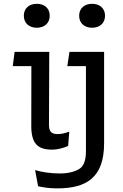

<svg xmlns="http://www.w3.org/2000/svg" viewBox="-20 -792 660 1031"><path d="M177.5 -643C218.5 -643 247 -667.5 247 -707.5C247 -747.5 218.5 -771.5 177.5 -771.5C136.5 -771.5 108 -747.5 108 -707.5C108 -667.5 136.5 -643 177.5 -643ZM353 -513.5 341.5 -437H441.5V20C441.5 75 426.5 99 411.5 111C393.5 125.5 354 139.5 303.5 139.5C250.5 139.5 206.5 132.5 168.5 121.5L184.5 208C213 214.5 244 219.5 288 219.5C443 219.5 539 162.5 539 -22.5V-513.5ZM474.5 -643C515.5 -643 544 -667.5 544 -707.5C544 -747.5 515.5 -771.5 474.5 -771.5C433.5 -771.5 405 -747.5 405 -707.5C405 -667.5 433.5 -643 474.5 -643ZM148 -115.5C148 -24.5 180 11.5 258.5 11.5C293 11.5 324 1.5 346 -8.5L352 -85C334.5 -79 313.5 -72 290 -72C255.5 -72 243 -85.5 243 -123.5L244.5 -513.5H58.5L48.5 -437H148.5Z"/></svg>

Font: Monaspace Argon
Style: Regular
Weight: 400
Designer: Riley Cran & the Lettermatic Team
Foundry: Lettermatic
Version: Version 1.200 (Monaspace Argon)